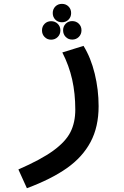

<svg xmlns="http://www.w3.org/2000/svg" viewBox="-20 -739 640 992"><path d="M369 -172.5Q369 -256 352.8 -328.5Q336.5 -401 302 -468L411.5 -502Q449.5 -440.5 469.5 -358Q489.5 -275.5 489.5 -190.5Q489.5 -83.5 448 -5.5Q406.5 72.5 325.8 129.5Q245 186.5 119 233.5L75 136.5Q192 85.5 255.5 39.2Q319 -7 344 -56.5Q369 -106 369 -172.5ZM252.5 -671.5Q252.5 -692 266 -705.5Q279.5 -719 300 -719Q320.5 -719 334 -705.5Q347.5 -692 347.5 -671.5Q347.5 -651 334 -637.5Q320.5 -624 300 -624Q279.5 -624 266 -637.5Q252.5 -651 252.5 -671.5ZM197 -582Q197 -602.5 210.5 -616Q224 -629.5 244 -629.5Q264.5 -629.5 278.2 -616Q292 -602.5 292 -582Q292 -561.5 278.2 -547.8Q264.5 -534 244 -534Q224 -534 210.5 -547.8Q197 -561.5 197 -582ZM306 -582.5Q306 -603 319.5 -616.5Q333 -630 353 -630Q373.5 -630 387.2 -616.5Q401 -603 401 -582.5Q401 -562 387.2 -548.2Q373.5 -534.5 353 -534.5Q333 -534.5 319.5 -548.2Q306 -562 306 -582.5Z"/></svg>

Font: JuliaMono
Style: Bold
Weight: 700
Monospace: yes
Designer: cormullion
Foundry: corm
Version: Version 0.055; ttfautohint (v1.8.4)